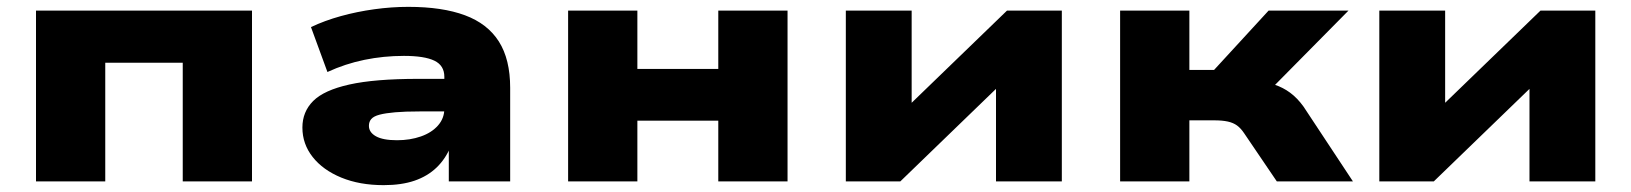

<svg xmlns="http://www.w3.org/2000/svg" viewBox="-20 -529 4758 560"><path d="M85 0V-498H715V0H513V-346H287V0Z M1099 11Q1029 11 975.5 -11Q922 -33 892 -71Q862 -109 862 -157Q862 -203 893.5 -234.5Q925 -266 999 -282.5Q1073 -299 1200 -299H1298V-204H1204Q1161 -204 1132.5 -201.5Q1104 -199 1087 -194.5Q1070 -190 1063 -182Q1056 -174 1056 -162Q1056 -143 1076.5 -131.5Q1097 -120 1138 -120Q1176 -120 1207.5 -131Q1239 -142 1257.5 -163Q1276 -184 1276 -212V-305Q1276 -338 1247 -352Q1218 -366 1158 -366Q1099 -366 1043 -354.5Q987 -343 935 -319L887 -450Q927 -469 974 -482Q1021 -495 1071.5 -502Q1122 -509 1171 -509Q1270 -509 1336 -484.5Q1402 -460 1435 -408Q1468 -356 1468 -273V0H1289V-102L1295 -103Q1280 -66 1253.5 -40.5Q1227 -15 1189 -2Q1151 11 1099 11Z M1637 0V-498H1839V-328H2075V-498H2277V0H2075V-177H1839V0Z M2447 0V-498H2639V-178H2586L2917 -498H3077V0H2885V-321H2938L2606 0Z M3247 0V-498H3449V-325H3521L3680 -498H3913L3654 -236L3643 -293Q3673 -290 3697.5 -282Q3722 -274 3743 -258.5Q3764 -243 3782 -218L3926 0H3704L3609 -140Q3599 -155 3588 -163Q3577 -171 3561 -174.5Q3545 -178 3522 -178H3449V0Z M4003 0V-498H4195V-178H4142L4473 -498H4633V0H4441V-321H4494L4162 0Z"/></svg>

Font: Nunito Sans 10pt Expanded Black
Style: Regular
Weight: 900
Width: 7
Designer: Vernon Adams
Foundry: Vernon Adams
Version: Version 3.101;gftools[0.9.27]